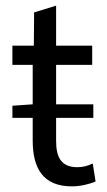

<svg xmlns="http://www.w3.org/2000/svg" viewBox="-20 -649 378 681"><path d="M309 -69C290 -60 273 -56 254 -56C198 -56 179 -90 179 -149V-231H311V-279H179V-419H307V-487H179V-629L101 -605L100 -487H24V-419H96V-279L24 -274V-231H96V-151C96 -54 131 12 235 12C264 12 294 5 319 -5Z"/></svg>

Font: Cambridge Sans
Style: Regular
Weight: 400
Version: Version 2.020;PS 002.020;hotconv 1.0.88;makeotf.lib2.5.64775